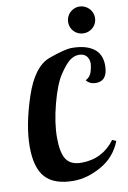

<svg xmlns="http://www.w3.org/2000/svg" viewBox="-106 -1042 746 1121"><g transform="rotate(-10 267.5 -481.5)"><path d="M372.3 -869.4Q366.2 -883.8 366.2 -900.4Q366.2 -917 372.3 -931.6Q378.4 -946.3 389.2 -957Q399.9 -967.8 414.3 -974.1Q428.7 -980.5 445.3 -980.5Q461.9 -980.5 476.3 -974.1Q490.7 -967.8 501.7 -957Q512.7 -946.3 519 -931.6Q525.4 -917 525.4 -900.4Q525.4 -883.8 519 -869.4Q512.7 -855 501.7 -844.5Q490.7 -834 476.3 -827.9Q461.9 -821.8 445.3 -821.8Q428.7 -821.8 414.3 -827.9Q399.9 -834 389.2 -844.5Q378.4 -855 372.3 -869.4ZM535.2 -616.2Q535.2 -523.9 464.8 -523.9Q429.7 -523.9 408.2 -549.8Q437.5 -564.5 445.8 -595.9Q454.1 -627.4 454.1 -640.6Q454.1 -668.9 439 -686Q423.8 -703.1 394.5 -703.1Q365.2 -703.1 339.1 -682.6Q313 -662.1 278.1 -609.6Q243.2 -557.1 214.1 -447Q185.1 -336.9 185.1 -248Q185.1 -159.7 211.2 -119.9Q237.3 -80.1 300.8 -80.1Q425.8 -80.1 500 -180.2L522.9 -169.9Q486.3 -77.6 402.3 -30.8Q318.4 16.1 237.8 16.1Q124.5 16.1 71.8 -40.8Q19 -97.7 19 -223.6Q19 -349.6 74 -515.4Q128.9 -681.2 223.9 -715.6Q318.8 -750 360.8 -750Q442.4 -750 488.8 -717Q535.2 -684.1 535.2 -616.2Z"/></g></svg>

Font: Lobster-Regular
Style: Regular
Weight: 400
Designer: Pablo Impallari
Foundry: Pablo Impallari
Version: Version 1.007; ttfautohint (v1.1) -l 8 -r 50 -G 50 -x 14 -D 